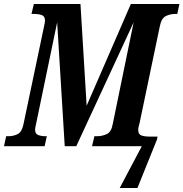

<svg xmlns="http://www.w3.org/2000/svg" viewBox="-39 -734 921 964"><path d="M562 210 673 0H423L435 -50H448Q473 -50 496.5 -60.5Q520 -71 527 -111L632 -622L344 0H286L248 -622L143 -116Q141 -106 139 -97.5Q137 -89 137 -84Q137 -62 153 -56Q169 -50 190 -50H196L185 0H-19L-8 -50H3Q28 -50 49.5 -60.5Q71 -71 79 -111L181 -596Q184 -610 185.5 -618Q187 -626 187 -630Q187 -652 171.5 -658Q156 -664 130 -664H119L131 -714H365L396 -203L618 -714H862L851 -664H841Q815 -664 793 -653Q771 -642 763 -600L662 -117Q659 -107 657 -97.5Q655 -88 655 -81Q655 -59 672 -53.5Q689 -48 712 -48H752L749 -33L651 210Z"/></svg>

Font: Noto Serif ExtraCondensed
Style: Bold Italic
Weight: 700
Width: 2
Italic angle: -12°
Designer: Monotype Design Team
Foundry: Monotype Imaging Inc.
Version: Version 2.013; ttfautohint (v1.8.4.7-5d5b)